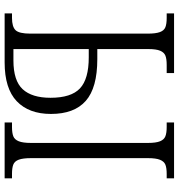

<svg xmlns="http://www.w3.org/2000/svg" viewBox="8 -760 753 808"><g transform="rotate(90 384.0 -356.5)"><path d="M37 -31H56Q93 -31 107.5 -46Q122 -61 122 -108V-602Q122 -636 115.5 -653.5Q109 -671 95 -676.5Q81 -682 56 -682H37V-713H288V-682H254Q228 -682 214.5 -676.5Q201 -671 194 -654.5Q187 -638 187 -605V-390H229Q350 -390 405 -341.5Q460 -293 460 -195Q460 -102 406.5 -51Q353 0 243 0H37ZM496 -31H515Q540 -31 554 -36.5Q568 -42 575 -59.5Q582 -77 582 -111V-603Q582 -637 575 -654Q568 -671 554 -676.5Q540 -682 515 -682H496V-713H731V-682H713Q687 -682 673.5 -676.5Q660 -671 653 -654Q646 -637 646 -603V-111Q646 -77 652.5 -59.5Q659 -42 673 -36.5Q687 -31 712 -31H731V0H496ZM235 -37Q320 -37 356 -76Q392 -115 392 -193Q392 -280 352.5 -317Q313 -354 222 -354H187V-37Z"/></g></svg>

Font: Noto Serif NarrowLight
Style: Regular
Weight: 300
Width: 4
Designer: Monotype Design Team
Foundry: Monotype Imaging Inc.
Version: Version 1.001